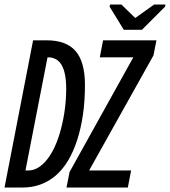

<svg xmlns="http://www.w3.org/2000/svg" viewBox="-28 -839 760 859"><path d="M462.4 -809.1 464.4 -818.8H515.1L576.7 -758.8H577.6L661.6 -818.8H712.4L710.4 -809.1L606.9 -705.6H525.9ZM352.1 -458.5Q352.1 -320.3 317.4 -212.9Q282.7 -105.5 220.2 -52.7Q157.7 0 72.8 0H-7.8L120.1 -658.7H179.7Q268.6 -658.7 310.3 -610.4Q352.1 -562 352.1 -458.5ZM268.1 -442.4Q268.1 -512.7 248 -547.6Q228 -582.5 186.5 -582.5H184.6L85.9 -76.2H97.7Q143.6 -76.2 182.9 -125.7Q222.2 -175.3 245.1 -263.2Q268.1 -351.1 268.1 -442.4ZM543.9 0H269.5L283.2 -69.3L568.4 -582.5H418.5L433.1 -658.7H671.9L658.7 -591.3L370.6 -76.2H558.6Z"/></svg>

Font: Liberation Mono
Style: Italic
Weight: 400
Italic angle: -12°
Monospace: yes
Designer: Steve Matteson
Foundry: Ascender Corporation
Version: Version 2.1.5